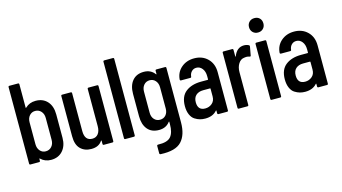

<svg xmlns="http://www.w3.org/2000/svg" viewBox="-97 -1081 2937 1650"><g transform="rotate(-15 1371.5 -256.0)"><path d="M237 -517Q302 -517 340.5 -474.5Q379 -432 379 -358V-150Q379 -79 340.5 -35.5Q302 8 237 8Q182 8 145 -28Q140 -33 140 -26V-10Q140 0 130 0H54Q44 0 44 -10V-690Q44 -700 54 -700H130Q140 -700 140 -690V-483Q140 -476 146 -482Q182 -517 237 -517ZM284 -352Q284 -388 263.5 -411Q243 -434 211 -434Q180 -434 160 -411Q140 -388 140 -352V-157Q140 -121 160 -98Q180 -75 211 -75Q243 -75 263.5 -98Q284 -121 284 -157Z M697 -499Q697 -509 707 -509H783Q793 -509 793 -499V-10Q793 0 783 0H707Q697 0 697 -10V-39Q696 -43 692 -40Q662 7 595 7Q535 7 498.5 -29.5Q462 -66 462 -141V-499Q462 -509 472 -509H548Q558 -509 558 -499V-162Q558 -76 626 -76Q659 -76 678 -100.5Q697 -125 697 -168Z M898 0Q888 0 888 -10V-690Q888 -700 898 -700H974Q984 -700 984 -690V-10Q984 0 974 0Z M1301 -499Q1301 -509 1311 -509H1387Q1397 -509 1397 -499V-15Q1397 96 1343.5 153.5Q1290 211 1157 204Q1147 203 1147 193V129Q1147 119 1158 119Q1240 122 1270.5 86.5Q1301 51 1301 -24V-45Q1301 -51 1296 -46Q1262 0 1199 0Q1133 0 1097.5 -42.5Q1062 -85 1062 -158V-358Q1062 -432 1098 -474.5Q1134 -517 1199 -517Q1262 -517 1296 -470Q1301 -465 1301 -471ZM1301 -164V-352Q1301 -388 1281 -411Q1261 -434 1230 -434Q1198 -434 1178 -411Q1158 -388 1158 -352V-164Q1158 -128 1178 -105.5Q1198 -83 1230 -83Q1262 -83 1281.5 -105.5Q1301 -128 1301 -164Z M1647 -517Q1720 -517 1766.5 -471Q1813 -425 1813 -350V-10Q1813 0 1803 0H1727Q1717 0 1717 -10V-32Q1717 -39 1712 -34Q1676 8 1608 8Q1583 8 1561 2Q1539 -4 1516 -18.5Q1493 -33 1479 -64.5Q1465 -96 1465 -140Q1465 -227 1517.5 -267.5Q1570 -308 1655 -308H1713Q1717 -308 1717 -312V-341Q1717 -382 1696.5 -408Q1676 -434 1645 -434Q1620 -434 1603 -417Q1586 -400 1583 -373Q1583 -363 1573 -363H1491Q1481 -363 1481 -373Q1486 -437 1532.5 -477Q1579 -517 1647 -517ZM1630 -76Q1665 -76 1691 -98Q1717 -120 1717 -160V-228Q1717 -232 1713 -232H1652Q1612 -232 1588 -210.5Q1564 -189 1564 -148Q1564 -76 1630 -76Z M2090 -514Q2114 -514 2134 -503Q2140 -499 2138 -490L2124 -414Q2123 -405 2112 -408Q2099 -413 2084 -413Q2078 -413 2066 -411Q2034 -408 2014 -377Q1994 -346 1994 -302V-10Q1994 0 1984 0H1908Q1898 0 1898 -10V-499Q1898 -509 1908 -509H1984Q1994 -509 1994 -499V-441Q1995 -437 1998 -440Q2026 -514 2090 -514Z M2237 -717Q2266 -717 2283.5 -699.5Q2301 -682 2301 -653Q2301 -625 2283 -607Q2265 -589 2237 -589Q2209 -589 2191 -607Q2173 -625 2173 -653Q2173 -681 2191 -699Q2209 -717 2237 -717ZM2200 0Q2190 0 2190 -10V-499Q2190 -509 2200 -509H2276Q2286 -509 2286 -499V-10Q2286 0 2276 0Z M2536 -517Q2609 -517 2655.5 -471Q2702 -425 2702 -350V-10Q2702 0 2692 0H2616Q2606 0 2606 -10V-32Q2606 -39 2601 -34Q2565 8 2497 8Q2472 8 2450 2Q2428 -4 2405 -18.5Q2382 -33 2368 -64.5Q2354 -96 2354 -140Q2354 -227 2406.5 -267.5Q2459 -308 2544 -308H2602Q2606 -308 2606 -312V-341Q2606 -382 2585.5 -408Q2565 -434 2534 -434Q2509 -434 2492 -417Q2475 -400 2472 -373Q2472 -363 2462 -363H2380Q2370 -363 2370 -373Q2375 -437 2421.5 -477Q2468 -517 2536 -517ZM2519 -76Q2554 -76 2580 -98Q2606 -120 2606 -160V-228Q2606 -232 2602 -232H2541Q2501 -232 2477 -210.5Q2453 -189 2453 -148Q2453 -76 2519 -76Z"/></g></svg>

Font: Barlow Condensed Medium
Style: Regular
Weight: 500
Width: 3
Designer: Jeremy Tribby
Foundry: Tribby Type
Version: Version 1.422;hotconv 1.0.109;makeotfexe 2.5.65596